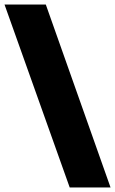

<svg xmlns="http://www.w3.org/2000/svg" viewBox="-31 -749 510 851"><path d="M278 82 -11 -729H172L459 82Z"/></svg>

Font: Mona Sans ExtraLight Black
Style: Regular
Weight: 900
Version: Version 2.000